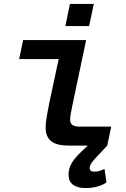

<svg xmlns="http://www.w3.org/2000/svg" viewBox="-20 -737 640 972"><path d="M329 0Q265 0 238 -23Q211 -46 211 -91Q211 -116 217 -149Q223 -182 230 -218L277 -438H77L97 -534H416L348 -211Q343 -187 339 -166Q335 -145 335 -131Q335 -96 381 -96H543L523 0ZM311 -605 334 -717H455L431 -605ZM412 215Q372 215 349.5 198Q327 181 327 148Q327 113 346 84Q365 55 399 24L446 -20L523 0L474 52Q454 73 444 87Q434 101 434 114Q434 132 458 132Q471 132 484.5 128Q498 124 509 118L519 186Q504 198 476 206.5Q448 215 412 215Z"/></svg>

Font: Geist Mono SemiBold
Style: Italic
Weight: 600
Italic angle: -12°
Monospace: yes
Designer: Basement.studio, Andrés Briganti, Mateo Zaragoza
Foundry: Basement.studio, Vercel, Andrés Briganti, Guido Ferreyra, Mateo Zaragoza
Version: Version 1.500; ttfautohint (v1.8.4.7-5d5b)